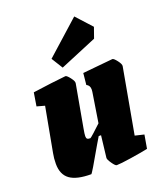

<svg xmlns="http://www.w3.org/2000/svg" viewBox="-137 -822 783 922"><g transform="rotate(-20 254.5 -361.5)"><path d="M489 -428 429 -95 475 -84 463 -15Q430 -8 374.5 0.5Q319 9 300 9Q293 9 278.5 -12Q264 -33 265 -41L278 -152H266Q247 -120 244 -115Q174 8 170 8Q96 8 61.5 -17Q27 -42 27 -97Q27 -125 32 -150L74 -377L34 -388L45 -456Q86 -462 138.5 -468.5Q191 -475 214 -477Q221 -477 236 -457.5Q251 -438 249 -428L210 -211Q205 -184 205 -173Q205 -163 209.5 -159.5Q214 -156 225 -156Q227 -156 246 -173Q265 -190 286 -210L310 -362Q311 -367 311 -374Q311 -395 294 -403L300 -462L454 -477Q461 -477 476 -457.5Q491 -438 489 -428ZM180 -578 352 -732 424 -653 405 -599 216 -520Z"/></g></svg>

Font: Grenze Black
Style: Italic
Weight: 900
Italic angle: -10°
Designer: Renata Polastri
Foundry: Omnibus-Type
Version: Version 1.002; ttfautohint (v1.8)